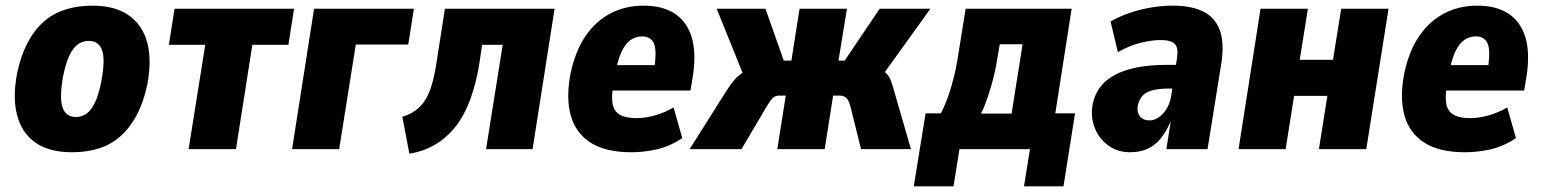

<svg xmlns="http://www.w3.org/2000/svg" viewBox="-20 -529 5468 681"><path d="M235 11Q155 11 106 -23Q57 -57 40.5 -121Q24 -185 41 -271Q54 -332 78 -377.5Q102 -423 135 -452Q168 -481 211.5 -495Q255 -509 308 -509Q388 -509 437 -474.5Q486 -440 502.5 -377Q519 -314 502 -227Q489 -166 465 -121Q441 -76 408 -46.5Q375 -17 332 -3Q289 11 235 11ZM249 -114Q270 -114 286.5 -125.5Q303 -137 316 -163.5Q329 -190 339 -238Q354 -318 342 -351Q330 -384 295 -384Q275 -384 258 -373Q241 -362 227.5 -335Q214 -308 204 -260Q190 -181 202 -147.5Q214 -114 249 -114Z M649 0 708 -370H579L599 -498H1023L1003 -370H875L817 0Z M1016 0 1094 -498H1448L1428 -371H1242L1183 0Z M1432 16 1407 -115Q1434 -123 1453.5 -137Q1473 -151 1487 -172.5Q1501 -194 1510.5 -225Q1520 -256 1527 -299L1558 -498H1947L1869 0H1704L1763 -370H1690L1679 -296Q1667 -227 1646.5 -172.5Q1626 -118 1595.5 -79.5Q1565 -41 1524 -16.5Q1483 8 1432 16Z M2220 11Q2127 11 2074 -23.5Q2021 -58 2004 -121Q1987 -184 2004 -270Q2021 -349 2057 -401.5Q2093 -454 2145.5 -481.5Q2198 -509 2263 -509Q2329 -509 2372 -481.5Q2415 -454 2432.5 -399.5Q2450 -345 2438 -262L2429 -208H2135L2149 -298H2316L2300 -282Q2307 -328 2304.5 -353Q2302 -378 2289.5 -389Q2277 -400 2258 -400Q2234 -400 2215 -386Q2196 -372 2183 -342Q2170 -312 2161 -263L2155 -225Q2148 -185 2153 -159.5Q2158 -134 2178.5 -122Q2199 -110 2238 -110Q2269 -110 2304 -120Q2339 -130 2369 -148L2400 -39Q2354 -9 2308.5 1Q2263 11 2220 11Z M2426 0 2558 -209Q2572 -231 2585.5 -246.5Q2599 -262 2617.5 -273Q2636 -284 2665 -289L2627 -238L2522 -498H2695L2760 -314H2787L2816 -498H2984L2954 -314H2976L3100 -498H3280L3093 -238L3076 -292Q3103 -285 3116.5 -275Q3130 -265 3137 -249.5Q3144 -234 3150 -211L3211 0H3034L2997 -149Q2993 -165 2988 -173.5Q2983 -182 2975.5 -186Q2968 -190 2957 -190H2935L2905 0H2737L2767 -190H2745Q2734 -190 2727 -186Q2720 -182 2713.5 -173Q2707 -164 2698 -149L2610 0Z M3221 132 3263 -127H3317Q3332 -156 3343.5 -188.5Q3355 -221 3365 -263Q3375 -305 3383 -361L3405 -498H3781L3723 -127H3793L3752 132H3612L3633 0H3383L3362 132ZM3460 -126H3568L3607 -372H3526L3517 -319Q3509 -268 3493 -215Q3477 -162 3460 -126Z M3988 11Q3944 11 3911 -13Q3878 -37 3862.5 -76.5Q3847 -116 3856 -162Q3867 -209 3899 -238.5Q3931 -268 3986 -283.5Q4041 -299 4120 -299H4170L4157 -215H4128Q4094 -215 4070.5 -209.5Q4047 -204 4034 -191Q4021 -178 4016 -156Q4011 -134 4022 -118Q4033 -102 4058 -102Q4073 -102 4088.5 -112Q4104 -122 4116.5 -141Q4129 -160 4134 -188L4155 -325Q4160 -360 4146.5 -373.5Q4133 -387 4096 -387Q4067 -387 4027 -377.5Q3987 -368 3945 -344L3919 -453Q3955 -473 3992 -485Q4029 -497 4066.5 -503Q4104 -509 4140 -509Q4205 -509 4247 -488.5Q4289 -468 4306 -423Q4323 -378 4312 -305L4263 0H4117L4132 -96H4131Q4117 -63 4097.5 -38.5Q4078 -14 4051 -1.5Q4024 11 3988 11Z M4373 0 4451 -498H4619L4590 -317H4708L4737 -498H4905L4826 0H4658L4688 -189H4570L4540 0Z M5177 11Q5084 11 5031 -23.5Q4978 -58 4961 -121Q4944 -184 4961 -270Q4978 -349 5014 -401.5Q5050 -454 5102.5 -481.5Q5155 -509 5220 -509Q5286 -509 5329 -481.5Q5372 -454 5389.5 -399.5Q5407 -345 5395 -262L5386 -208H5092L5106 -298H5273L5257 -282Q5264 -328 5261.5 -353Q5259 -378 5246.5 -389Q5234 -400 5215 -400Q5191 -400 5172 -386Q5153 -372 5140 -342Q5127 -312 5118 -263L5112 -225Q5105 -185 5110 -159.5Q5115 -134 5135.5 -122Q5156 -110 5195 -110Q5226 -110 5261 -120Q5296 -130 5326 -148L5357 -39Q5311 -9 5265.5 1Q5220 11 5177 11Z"/></svg>

Font: Nunito Sans 10pt Condensed Black
Style: Italic
Weight: 900
Width: 3
Italic angle: -9°
Designer: Vernon Adams
Foundry: Vernon Adams
Version: Version 3.101;gftools[0.9.27]